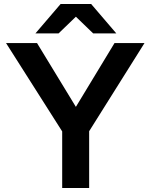

<svg xmlns="http://www.w3.org/2000/svg" viewBox="-20 -934 748 954"><path d="M289 0H423V-282L698 -720H549L357 -403L164 -720H10L289 -281ZM433 -914H281L156 -768H271L357 -851L443 -768H558Z"/></svg>

Font: Aspekta 600
Style: Regular
Weight: 600
Designer: Ivo Dolenc
Version: Version 2.100